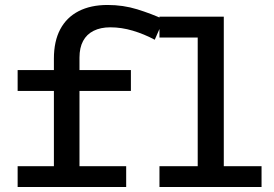

<svg xmlns="http://www.w3.org/2000/svg" viewBox="-20 -753 1102 773"><path d="M197 -40V-517Q197 -587 222.5 -635Q248 -683 296.5 -708Q345 -733 413 -733Q476 -733 532.5 -715.5Q589 -698 639 -675L603 -593Q560 -616 514.5 -629.5Q469 -643 424 -643Q385 -643 357 -629Q329 -615 314.5 -588Q300 -561 300 -521V-40ZM51 0V-84H488V0ZM51 -387V-471H507V-387ZM776 -24V-686H881V-24ZM622 0V-84H1033V0ZM622 -602V-686H875V-602Z"/></svg>

Font: BioRhyme SemiExpanded
Style: Regular
Weight: 400
Width: 6
Designer: Aoife Mooney
Foundry: Aoife Mooney Type
Version: Version 1.600;gftools[0.9.33]